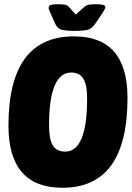

<svg xmlns="http://www.w3.org/2000/svg" viewBox="-20 -880 624 908"><path d="M275 8Q20 8 20 -286Q20 -708 330 -708Q583 -708 583 -417Q583 8 275 8ZM288 -163Q392 -163 392 -414Q392 -479 374 -508Q356 -537 317 -537Q212 -537 212 -287Q212 -221 230 -192Q248 -163 288 -163ZM433 -860Q453 -860 465.5 -857.5Q478 -855 478 -846Q478 -839 467 -822L432 -770Q415 -745 395.5 -739.5Q376 -734 334 -734Q292 -734 271.5 -739.5Q251 -745 240 -770L217 -822Q214 -829 212 -834Q210 -839 210 -843Q210 -854 222 -857Q234 -860 255 -860Q275 -860 287 -858Q299 -856 310 -843L338 -811L374 -843Q388 -856 400.5 -858Q413 -860 433 -860Z"/></svg>

Font: Asap Condensed Condensed Black
Style: Italic
Weight: 900
Width: 3
Italic angle: -6°
Designer: Pablo Cosgaya
Foundry: Omnibus-Type
Version: Version 3.001; ttfautohint (v1.8.4.7-5d5b)